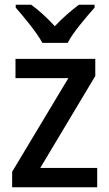

<svg xmlns="http://www.w3.org/2000/svg" viewBox="-20 -786 458 806"><path d="M158 -606H264C287 -651 343 -715 377 -754V-766H311C277 -740 245 -713 210 -676C178 -711 142 -744 111 -766H46V-754C81 -714 134 -650 158 -606ZM388 0V-81H149L380 -467V-539H45V-458H267L31 -65V0Z"/></svg>

Font: Noto Sans Devanagari UI SemiCondensed Medium
Style: Regular
Weight: 500
Width: 4
Designer: Jelle Bosma - Monotype Design Team
Foundry: Monotype Imaging Inc.
Version: Version 2.004